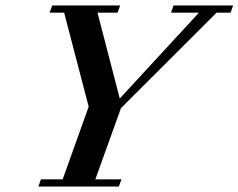

<svg xmlns="http://www.w3.org/2000/svg" viewBox="-20 -683 873 703"><path d="M120.6 0 129.9 -26.4H209.5L304.7 -292.5L214.8 -636.7H161.6L171.4 -663.1H419.9L410.6 -636.7H336.9L418.5 -322.3L708.5 -636.7H606.4L615.2 -663.1H833.5L824.2 -636.7H772.9L422.9 -287.1L329.1 -26.4H424.8L415 0Z"/></svg>

Font: Elstob 18pt SemiBold
Style: Italic
Weight: 600
Italic angle: -20°
Designer: Peter S. Baker
Version: Version 1.015